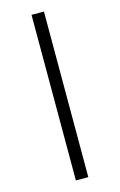

<svg xmlns="http://www.w3.org/2000/svg" viewBox="-147 -823 699 1120"><g transform="rotate(-15 202.5 -263.0)"><path d="M165 -763H240V237H165Z"/></g></svg>

Font: Noto Sans Myanmar ExtraCondensed
Style: Regular
Weight: 400
Width: 2
Designer: Monotype Design Team
Foundry: Monotype Imaging Inc.
Version: Version 2.107; ttfautohint (v1.8.4.7-5d5b)